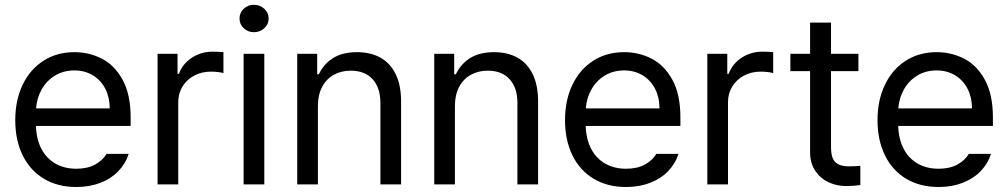

<svg xmlns="http://www.w3.org/2000/svg" viewBox="-20 -749 4096 780"><path d="M42 -260.7Q42 -341.8 72 -404.5Q102.1 -467.3 156.5 -502.2Q210.9 -537.1 282.2 -537.1Q342.3 -537.1 394 -510.5Q445.8 -483.9 478.3 -424.6Q510.7 -365.2 510.7 -272.5V-237.3H126Q127.9 -182.1 148.9 -143.1Q169.9 -104 206.3 -83.7Q242.7 -63.5 290 -63.5Q335 -63.5 366 -80.3Q397 -97.2 413.1 -124H502.9Q490.2 -84 460.7 -53.5Q431.2 -22.9 387.5 -6.1Q343.8 10.7 290 10.7Q214.4 10.7 158.2 -22.9Q102.1 -56.6 72 -118.2Q42 -179.7 42 -260.7ZM425.8 -308.6Q425.8 -353 408 -387.9Q390.1 -422.9 357.4 -442.9Q324.7 -462.9 282.2 -462.9Q237.8 -462.9 203.4 -441.9Q168.9 -420.9 149.2 -385.5Q129.4 -350.1 126.5 -308.6Z M620.1 -530.3H701.2V-449.2H707Q721.7 -489.7 759.3 -514.4Q796.9 -539.1 843.8 -539.1Q868.2 -539.1 887.7 -537.1V-452.1Q882.3 -454.1 866.9 -456.1Q851.6 -458 836.9 -458Q799.3 -458 769 -441.9Q738.8 -425.8 721.4 -397.5Q704.1 -369.1 704.1 -334V0H620.1Z M969.7 -530.3H1053.7V0H969.7ZM953.1 -673.8Q953.1 -697.3 970.2 -713.4Q987.3 -729.5 1011.7 -729.5Q1036.1 -729.5 1053.7 -713.4Q1071.3 -697.3 1071.3 -673.8Q1071.3 -650.4 1053.7 -634.3Q1036.1 -618.2 1011.7 -618.2Q987.3 -618.2 970.2 -634.3Q953.1 -650.4 953.1 -673.8Z M1271.5 0H1187.5V-530.3H1268.6V-447.3H1275.4Q1295.4 -489.7 1333.7 -513.4Q1372.1 -537.1 1430.7 -537.1Q1485.4 -537.1 1525.4 -514.9Q1565.4 -492.7 1587.4 -447.8Q1609.4 -402.8 1609.4 -336.9V0H1525.4V-331.1Q1525.4 -392.6 1493.7 -427.2Q1461.9 -461.9 1405.3 -461.9Q1366.2 -461.9 1335.9 -445.1Q1305.7 -428.2 1288.6 -395.8Q1271.5 -363.3 1271.5 -318.4Z M1828.1 0H1744.1V-530.3H1825.2V-447.3H1832Q1852.1 -489.7 1890.4 -513.4Q1928.7 -537.1 1987.3 -537.1Q2042 -537.1 2082 -514.9Q2122.1 -492.7 2144 -447.8Q2166 -402.8 2166 -336.9V0H2082V-331.1Q2082 -392.6 2050.3 -427.2Q2018.6 -461.9 1961.9 -461.9Q1922.9 -461.9 1892.6 -445.1Q1862.3 -428.2 1845.2 -395.8Q1828.1 -363.3 1828.1 -318.4Z M2275.4 -260.7Q2275.4 -341.8 2305.4 -404.5Q2335.4 -467.3 2389.9 -502.2Q2444.3 -537.1 2515.6 -537.1Q2575.7 -537.1 2627.4 -510.5Q2679.2 -483.9 2711.7 -424.6Q2744.1 -365.2 2744.1 -272.5V-237.3H2359.4Q2361.3 -182.1 2382.3 -143.1Q2403.3 -104 2439.7 -83.7Q2476.1 -63.5 2523.4 -63.5Q2568.4 -63.5 2599.4 -80.3Q2630.4 -97.2 2646.5 -124H2736.3Q2723.6 -84 2694.1 -53.5Q2664.6 -22.9 2620.8 -6.1Q2577.1 10.7 2523.4 10.7Q2447.8 10.7 2391.6 -22.9Q2335.4 -56.6 2305.4 -118.2Q2275.4 -179.7 2275.4 -260.7ZM2659.2 -308.6Q2659.2 -353 2641.4 -387.9Q2623.5 -422.9 2590.8 -442.9Q2558.1 -462.9 2515.6 -462.9Q2471.2 -462.9 2436.8 -441.9Q2402.3 -420.9 2382.6 -385.5Q2362.8 -350.1 2359.9 -308.6Z M2853.5 -530.3H2934.6V-449.2H2940.4Q2955.1 -489.7 2992.7 -514.4Q3030.3 -539.1 3077.1 -539.1Q3101.6 -539.1 3121.1 -537.1V-452.1Q3115.7 -454.1 3100.3 -456.1Q3085 -458 3070.3 -458Q3032.7 -458 3002.4 -441.9Q2972.2 -425.8 2954.8 -397.5Q2937.5 -369.1 2937.5 -334V0H2853.5Z M3467.3 -460H3356V-152.3Q3356 -105.5 3374.5 -89.4Q3393.1 -73.2 3425.3 -73.2Q3449.7 -73.2 3475.1 -75.2V2.9Q3449.7 6.8 3416.5 6.8Q3379.4 6.8 3346.2 -8.5Q3313 -23.9 3292 -55.2Q3271 -86.4 3271 -130.9V-460H3190.9V-530.3H3271V-657.2H3356V-530.3H3467.3Z M3544.9 -260.7Q3544.9 -341.8 3575 -404.5Q3605 -467.3 3659.4 -502.2Q3713.9 -537.1 3785.2 -537.1Q3845.2 -537.1 3897 -510.5Q3948.7 -483.9 3981.2 -424.6Q4013.7 -365.2 4013.7 -272.5V-237.3H3628.9Q3630.9 -182.1 3651.9 -143.1Q3672.9 -104 3709.2 -83.7Q3745.6 -63.5 3793 -63.5Q3837.9 -63.5 3868.9 -80.3Q3899.9 -97.2 3916 -124H4005.9Q3993.2 -84 3963.6 -53.5Q3934.1 -22.9 3890.4 -6.1Q3846.7 10.7 3793 10.7Q3717.3 10.7 3661.1 -22.9Q3605 -56.6 3575 -118.2Q3544.9 -179.7 3544.9 -260.7ZM3928.7 -308.6Q3928.7 -353 3910.9 -387.9Q3893.1 -422.9 3860.4 -442.9Q3827.6 -462.9 3785.2 -462.9Q3740.7 -462.9 3706.3 -441.9Q3671.9 -420.9 3652.1 -385.5Q3632.3 -350.1 3629.4 -308.6Z"/></svg>

Font: Pretendard JP
Style: Regular
Weight: 400
Designer: Base glyphs from Inter by Rasmus Andersson; Hangeul glyphs from Noto Sans CJK(Source Han Sans) by Jang Soo-young and Kan
Foundry: Kil Hyung-jin
Version: Version 1.309